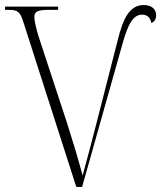

<svg xmlns="http://www.w3.org/2000/svg" viewBox="-20 -740 648 760"><path d="M74 -648 282 0H305L463 -560C487 -648 508 -682 543 -682C564 -682 576 -668 579 -649C592 -654 598 -665 598 -680C598 -704 580 -720 549 -720C490 -720 466 -661 446 -581L359 -241C342 -175 326 -114 307 -45C291 -106 272 -169 247 -248L132 -598C126 -618 116 -654 116 -672C116 -695 129 -701 176 -701H210V-714H0V-701H14C52 -701 60 -693 74 -648Z"/></svg>

Font: Noto Serif Display SemiCondensed ExtraLight
Style: Regular
Weight: 200
Width: 4
Designer: Monotype Design Team
Foundry: Monotype Imaging Inc.
Version: Version 2.009